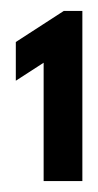

<svg xmlns="http://www.w3.org/2000/svg" viewBox="-20 -845 180 352"><path d="M9 -697V-768L97 -825H131V-513H60V-730Z"/></svg>

Font: Hussar
Style: BoldWeb
Weight: 700
Foundry: Cannot Into Space Fonts
Version: Version 2.00